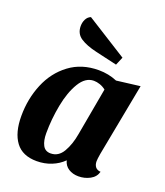

<svg xmlns="http://www.w3.org/2000/svg" viewBox="-144 -871 852 989"><g transform="rotate(20 282.0 -376.5)"><path d="M464 -85Q464 -66 473.5 -54Q483 -42 502 -41Q494 -11 465 4.5Q436 20 402 20Q371 20 348 5.5Q325 -9 318 -37Q291 -10 253.5 5Q216 20 173 20Q95 20 57.5 -30.5Q20 -81 20 -172Q20 -266 54 -348Q88 -430 155 -480Q222 -530 315 -530Q369 -530 416 -510L545 -526L469 -127Q464 -97 464 -85ZM310 -470Q264 -470 232.5 -418Q201 -366 186 -287.5Q171 -209 171 -132Q171 -92 184 -67Q197 -42 227 -42Q270 -42 294.5 -84Q319 -126 329 -185L376 -446Q361 -458 343.5 -464Q326 -470 310 -470ZM149 -712Q149 -732 157.5 -749Q166 -766 183 -773L407 -632L388 -587L271 -614Q214 -627 181.5 -648.5Q149 -670 149 -712Z"/></g></svg>

Font: Sansita
Style: Bold Italic
Weight: 700
Italic angle: -11°
Designer: Pablo Cosgaya
Foundry: Omnibus-Type
Version: Version 1.006